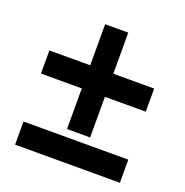

<svg xmlns="http://www.w3.org/2000/svg" viewBox="-115 -731 803 835"><g transform="rotate(20 286.0 -313.0)"><path d="M339 -436H528V-329H339V-141H232V-329H43V-436H232V-626H339ZM43 0V-107H528V0Z"/></g></svg>

Font: Noto Sans
Style: Bold
Weight: 700
Designer: Monotype Design Team
Foundry: Monotype Imaging Inc.
Version: Version 2.000;GOOG;noto-source:20170915:90ef993387c0; ttfaut